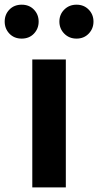

<svg xmlns="http://www.w3.org/2000/svg" viewBox="-62 -820 429 840"><path d="M79.3 0V-559.8H226V0ZM32.9 -651.1Q0 -651.1 -20.8 -672.8Q-41.5 -694.6 -41.5 -725.6Q-41.5 -756.7 -20.8 -778.1Q0 -799.5 32.9 -799.5Q65.8 -799.5 86.5 -777.9Q107.1 -756.4 107.1 -725.5Q107.1 -694.7 86.5 -672.9Q65.8 -651.1 32.9 -651.1ZM272.8 -651.1Q240.7 -651.1 219.2 -672.8Q197.8 -694.6 197.8 -725.6Q197.8 -756.7 219.2 -778.1Q240.7 -799.5 272.8 -799.5Q305.2 -799.5 326.1 -777.9Q347 -756.4 347 -725.5Q347 -694.7 326.1 -672.9Q305.2 -651.1 272.8 -651.1Z"/></svg>

Font: Noto Sans JP
Style: Regular
Weight: 100
Designer: Ryoko NISHIZUKA 西塚涼子 (kana, bopomofo & ideographs); Paul D. Hunt (Latin, Greek & Cyrillic); Sandoll Communications 산돌커뮤니
Foundry: Adobe
Version: Version 2.004;hotconv 1.0.118;makeotfexe 2.5.65603